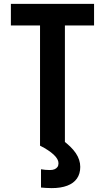

<svg xmlns="http://www.w3.org/2000/svg" viewBox="-20 -750 540 988"><path d="M186 0V-619H36V-730H464V-619H314V0ZM246 218Q230 218 216.5 217Q203 216 191 215V121Q202 123 213.5 124Q225 125 237 125Q251 125 260.5 121Q270 117 275.5 109.5Q281 102 281 90Q281 69 256.5 46Q232 23 187 0L300 -30Q347 4 370 38Q393 72 393 109Q393 144 376 168.5Q359 193 326 205.5Q293 218 246 218Z"/></svg>

Font: M PLUS Code Latin SemiBold
Style: Regular
Weight: 600
Designer: Coji Morishita
Foundry: UNDERFOREST DESIGN
Version: Version 1.002; ttfautohint (v1.8.3)